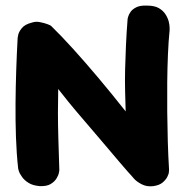

<svg xmlns="http://www.w3.org/2000/svg" viewBox="-20 -668 662 686"><path d="M122 -3Q98 -5 83 -14Q68 -23 59 -35.5Q50 -48 47.5 -56.5Q45 -65 45 -65Q39 -119 37 -178.5Q35 -238 35.5 -298.5Q36 -359 38 -418Q40 -477 43 -532Q43 -532 45 -543Q47 -554 58 -567.5Q69 -581 93 -587Q107 -592 122.5 -589Q138 -586 150 -581.5Q162 -577 163 -575Q199 -540 242 -492.5Q285 -445 332.5 -388.5Q380 -332 429 -270Q428 -305 427 -342.5Q426 -380 427 -420Q428 -460 430 -505Q432 -550 436 -601Q436 -601 438 -608.5Q440 -616 446.5 -625.5Q453 -635 467 -642Q481 -649 505 -648Q532 -648 547.5 -639Q563 -630 571.5 -616.5Q580 -603 583 -590.5Q586 -578 586 -569Q586 -560 586 -560Q582 -520 580 -472.5Q578 -425 577.5 -373.5Q577 -322 577.5 -269Q578 -216 579.5 -163.5Q581 -111 584 -62Q584 -62 583.5 -54Q583 -46 577.5 -35.5Q572 -25 560.5 -15.5Q549 -6 528 -3Q505 0 486.5 -9.5Q468 -19 458.5 -30Q449 -41 449 -41Q449 -41 438 -53Q427 -65 409 -86.5Q391 -108 367.5 -135.5Q344 -163 319 -192.5Q294 -222 269 -251Q244 -280 223 -306Q202 -332 188 -350Q187 -310 187 -266.5Q187 -223 188.5 -172.5Q190 -122 192 -60Q192 -60 190.5 -51Q189 -42 182 -30.5Q175 -19 161 -10.5Q147 -2 122 -3Z"/></svg>

Font: Sour Gummy Black
Style: Bold
Weight: 700
Version: Version 1.000